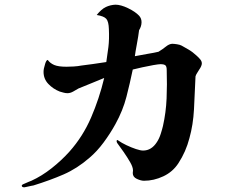

<svg xmlns="http://www.w3.org/2000/svg" viewBox="-20 -787 1040 820"><path d="M842 -516Q842 -511 839 -504Q836 -497 831 -490Q827 -483 822 -475.5Q817 -468 815 -461Q812 -387 808.5 -320.5Q805 -254 789 -197Q774 -139 742 -90Q718 -53 677.5 -34Q637 -15 595 -15Q582 -15 564.5 -23Q547 -31 547 -48Q547 -50 547.5 -53.5Q548 -57 548 -59Q548 -73 536 -94Q524 -115 508 -138Q492 -161 480 -177Q477 -183 478.5 -187Q480 -191 485 -187Q499 -177 520 -167Q541 -157 560.5 -150.5Q580 -144 591 -144Q627 -144 650 -180Q660 -195 666.5 -215.5Q673 -236 676 -249Q689 -307 691.5 -366.5Q694 -426 692 -488Q692 -505 685 -509Q678 -513 667 -513Q658 -513 635 -509Q612 -505 587.5 -499.5Q563 -494 547 -490Q535 -432 520 -373.5Q505 -315 473 -257Q451 -217 422.5 -178.5Q394 -140 362 -113Q309 -67 251.5 -42Q194 -17 123 5Q121 5 112 7Q103 9 94 11Q85 13 84 13Q73 13 73 6Q73 2 79.5 -0.5Q86 -3 90 -5Q95 -7 102.5 -10.5Q110 -14 114 -15Q158 -35 200.5 -68.5Q243 -102 277 -140Q334 -204 369 -285Q404 -366 425 -454Q402 -444 371.5 -432Q341 -420 315 -409Q305 -403 292.5 -396Q280 -389 268 -389Q260 -389 251 -391.5Q242 -394 235 -396Q207 -407 186.5 -428.5Q166 -450 166 -480Q166 -487 167.5 -494.5Q169 -502 173 -515Q178 -531 184 -531Q194 -517 211.5 -509.5Q229 -502 264 -502Q276 -502 294 -503Q312 -504 327 -507Q344 -509 376.5 -513.5Q409 -518 434 -522Q439 -554 443 -586.5Q447 -619 445 -663Q444 -695 434 -706.5Q424 -718 393 -723Q413 -748 432 -757Q451 -766 473 -767Q496 -767 527 -752Q558 -737 574 -720Q585 -708 584.5 -691Q584 -674 574 -658Q571 -633 564.5 -598.5Q558 -564 556 -547Q580 -552 610.5 -557Q641 -562 657 -566Q675 -577 688.5 -588Q702 -599 715 -600Q723 -600 736 -598Q749 -596 756 -592Q767 -586 785 -575.5Q803 -565 820 -549Q829 -541 835.5 -533Q842 -525 842 -516Z"/></svg>

Font: Kaisei Tokumin
Style: Bold
Weight: 700
Designer: Font-Kai, 金井和夫
Foundry: KAZUO KANAI
Version: Version 5.003